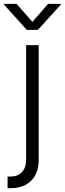

<svg xmlns="http://www.w3.org/2000/svg" viewBox="-55 -776 337 1000"><path d="M81.1 -541H146.5V56.2Q147 102.1 129.4 135.3Q111.8 168.5 79.1 186.3Q46.4 204.1 1 204.1H-15.6V143.6H-0.5Q37.6 143.6 59.3 120.4Q81.1 97.2 81.1 54.7ZM31.2 -755.9 113.8 -662.1 195.3 -755.9H262.2V-752.4L142.6 -620.6H84.5L-34.7 -752.4V-755.9Z"/></svg>

Font: Inter 17pt Light
Style: Regular
Weight: 300
Version: Version 4.001;git-66647c0bb